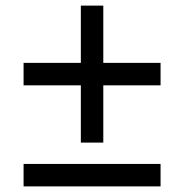

<svg xmlns="http://www.w3.org/2000/svg" viewBox="-20 -664 656 684"><path d="M348 -440V-644H268V-440H64V-360H268V-156H348V-360H552V-440ZM64 0H552V-80H64Z"/></svg>

Font: Kufam Arabic Latin Roman Normal
Style: Regular
Weight: 400
Designer: Wael Morcos & Artur Schmal
Version: Version 1.200;PS 001.200;hotconv 1.0.88;makeotf.lib2.5.64775